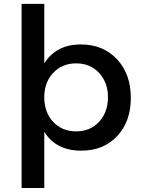

<svg xmlns="http://www.w3.org/2000/svg" viewBox="-20 -762 720 976"><path d="M89.8 193.8V-742.2H205.1V-439.9Q265.6 -536.1 391.1 -536.1Q504.4 -536.1 574.7 -460.9Q645 -385.7 645 -264.2Q645 -144.5 575.7 -70.3Q506.3 3.9 393.1 3.9Q265.1 3.9 205.1 -91.8V193.8ZM205.1 -268.1Q205.1 -190.9 250.2 -142.6Q295.4 -94.2 367.2 -94.2Q438.5 -94.2 483.6 -142.8Q528.8 -191.4 528.8 -268.1Q528.8 -342.8 483.6 -391.4Q438.5 -439.9 367.2 -439.9Q295.9 -439.9 250.5 -391.6Q205.1 -343.3 205.1 -268.1Z"/></svg>

Font: Trueno
Style: Rg
Weight: 400
Designer: Julieta Ulanovsky
Foundry: Julieta Ulanovsky
Version: Version 3.001b